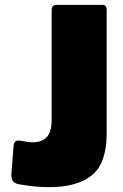

<svg xmlns="http://www.w3.org/2000/svg" viewBox="-20 -762 507 792"><path d="M420 -212Q420 -89 359.5 -39.5Q299 10 182 10Q151 10 121.5 7Q92 4 58 -2Q41 -5 33.5 -14.5Q26 -24 27 -45L36 -159Q38 -185 60 -182Q72 -181 85.5 -178Q99 -175 115 -175Q152 -175 172.5 -196Q193 -217 193 -268V-719Q193 -742 213 -742H402Q420 -742 420 -721V-212Z"/></svg>

Font: Libre Franklin Thin Black
Style: Regular
Weight: 900
Version: Version 3.000